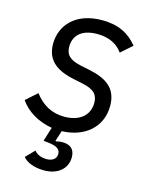

<svg xmlns="http://www.w3.org/2000/svg" viewBox="-112 -601 694 881"><g transform="rotate(15 235.5 -160.5)"><path d="M183 207C247 207 291 171 291 116C291 74 265 60 232 60C217 60 208 63 201 64L199 62L215 12C322 9 400 -55 400 -157C400 -243 345 -276 262 -293L223 -301C165 -313 148 -336 148 -372C148 -424 183 -461 258 -461C319 -461 356 -437 379 -405L432 -452C393 -501 340 -528 264 -528C135 -528 73 -451 73 -365C73 -280 133 -248 211 -232L250 -224C310 -212 326 -187 326 -152C326 -89 277 -55 209 -55C149 -55 103 -81 67 -129L14 -82C47 -33 105 -1 167 9L146 76L172 79C214 84 227 97 227 118C227 139 210 154 181 154C152 154 131 142 122 129L82 170C97 190 133 207 183 207Z"/></g></svg>

Font: LVC Sans
Style: Italic
Weight: 400
Italic angle: -11.31°
Designer: Mike Abbink, Paul van der Laan, Pieter van Rosmalen
Foundry: Bold Monday
Version: Version 3.0